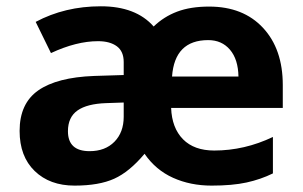

<svg xmlns="http://www.w3.org/2000/svg" viewBox="-20 -577 957 607"><path d="M648.9 9.8Q582 9.8 527.1 -14.9Q472.2 -39.6 437 -90.8Q389.2 -33.7 341.1 -12Q293 9.8 215.8 9.8Q137.2 9.8 89.6 -36.4Q42 -82.5 42 -163.1Q42 -250 101.1 -291.3Q160.2 -332.5 277.8 -336.9L371.1 -339.8V-380.9Q371.1 -414.6 349.4 -430.7Q327.6 -446.8 290 -446.8Q221.7 -446.8 141.1 -409.2L92.8 -507.8Q185.1 -557.1 298.8 -557.1Q409.7 -557.1 465.8 -493.2Q498 -524.4 540.3 -540.3Q582.5 -556.2 641.1 -556.2Q749 -556.2 811.5 -489Q874 -421.9 874 -308.1V-235.8H521Q523.4 -172.4 558.6 -136.7Q593.8 -101.1 657.2 -101.1Q752.9 -101.1 842.8 -144V-28.8Q804.2 -9.8 759.3 0Q714.4 9.8 648.9 9.8ZM371.1 -252.9 315.9 -251Q255.4 -249 225.1 -227.8Q194.8 -206.5 194.8 -162.1Q194.8 -99.1 263.2 -99.1Q312.5 -99.1 341.8 -128.9Q371.1 -158.7 371.1 -208ZM638.2 -450.2Q532.2 -450.2 523.9 -335H733.9Q732.9 -389.6 707 -419.9Q681.2 -450.2 638.2 -450.2Z"/></svg>

Font: Zoram GWebM
Style: Bold
Weight: 700
Foundry: Ascender Corporation
Version: Version 1.000